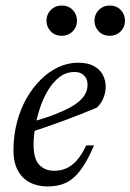

<svg xmlns="http://www.w3.org/2000/svg" viewBox="-20 -662 470 692"><path d="M248.5 -402.5Q219 -402.5 195.5 -385Q172 -367.5 154.2 -338.5Q136.5 -309.5 124.8 -274.8Q113 -240 107 -205Q101 -170 101 -141Q101 -89.5 121.5 -68Q142 -46.5 175 -46.5Q197.5 -46.5 217.2 -54.5Q237 -62.5 255.2 -82.2Q273.5 -102 291 -138H319Q294.5 -81 270.2 -48.8Q246 -16.5 217.8 -3.2Q189.5 10 152 10Q114.5 10 86.8 -4.8Q59 -19.5 43.8 -48.5Q28.5 -77.5 28.5 -120Q28.5 -172.5 40.8 -220Q53 -267.5 75.2 -306.8Q97.5 -346 126.8 -375Q156 -404 190.5 -420Q225 -436 261.5 -436Q296.5 -436 318.5 -423.8Q340.5 -411.5 350.8 -391.8Q361 -372 361 -349.5Q361 -328 351.8 -306.8Q342.5 -285.5 328 -273.5Q299 -261.5 270 -250Q241 -238.5 211.8 -227.8Q182.5 -217 153.2 -206.8Q124 -196.5 94.5 -187L96 -223Q144 -236.5 178.5 -250Q213 -263.5 235.8 -276.5Q258.5 -289.5 271.5 -302.8Q284.5 -316 290 -329.2Q295.5 -342.5 295.5 -356Q295.5 -370 290 -380.2Q284.5 -390.5 274.2 -396.5Q264 -402.5 248.5 -402.5ZM202.5 -533Q178 -533 162.8 -549Q147.5 -565 147.5 -587.5Q147.5 -602.5 154.5 -614.8Q161.5 -627 174 -634.5Q186.5 -642 202.5 -642Q227 -642 242.2 -626Q257.5 -610 257.5 -587.5Q257.5 -572.5 250.5 -560.2Q243.5 -548 231.2 -540.5Q219 -533 202.5 -533ZM375.5 -533Q351 -533 335.8 -549Q320.5 -565 320.5 -587.5Q320.5 -602.5 327.5 -614.8Q334.5 -627 347 -634.5Q359.5 -642 375.5 -642Q400 -642 415.2 -626Q430.5 -610 430.5 -587.5Q430.5 -572.5 423.5 -560.2Q416.5 -548 404.2 -540.5Q392 -533 375.5 -533Z"/></svg>

Font: Newsreader Text
Style: Italic
Weight: 400
Italic angle: -17°
Designer: Hugues Gentile
Foundry: Production Type
Version: Version 1.001